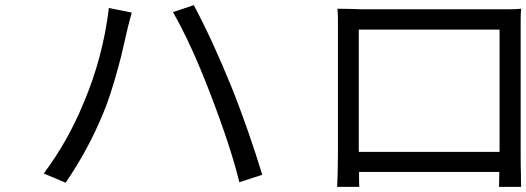

<svg xmlns="http://www.w3.org/2000/svg" viewBox="-20 -719 2045 746"><path d="M403 -688 492 -670Q486 -650 482 -633L477 -614L475 -605L473 -597Q471 -586 465.5 -564Q460 -542 459 -536Q452 -503 439 -456Q408 -343 383 -284Q325 -141 235 -9L150 -45Q243 -169 304 -317Q380 -495 403 -688ZM652 -672 733 -699Q806 -562 879 -382Q911 -303 944 -208Q975 -119 999 -40L910 -11Q877 -147 797 -355Q724 -546 652 -672Z M1921 -604H1374V-129H1921ZM2003 -646V-114Q2003 -73 2004 -46Q2004 2 2005 7H1919L1920 -51H1375Q1375 2 1376 7H1290Q1290 5 1292 -46Q1293 -75 1293 -115V-646Q1293 -653 1292.5 -666Q1292 -679 1291 -685Q1313 -685 1334.5 -684.5Q1356 -684 1366.5 -683.5Q1377 -683 1380 -683H1958Q1966 -683 1982 -683.5Q1998 -684 2005 -685Q2004 -679 2003.5 -666Q2003 -653 2003 -646Z"/></svg>

Font: Source Han Sans Regular
Style: Regular
Weight: 400
Designer: Ryoko NISHIZUKA  (kana & ideographs); Paul D. Hunt (Latin, Greek & Cyrillic); Wenlong ZHANG  (bopomofo); Sandoll Communi
Foundry: Adobe Systems Incorporated
Version: Version 1.00 January 18, 2024, initial release